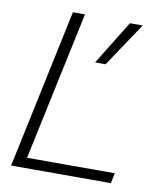

<svg xmlns="http://www.w3.org/2000/svg" viewBox="-80 -764 705 830"><g transform="rotate(10 273.0 -349.5)"><path d="M173 -699H226L87 -45H472L463 0H25ZM424 -695H480L351 -502H305Z"/></g></svg>

Font: Prompt ExtraLight
Style: Italic
Weight: 275
Italic angle: -12°
Designer: Katatrad Team
Foundry: CadsonDemak
Version: Version 1.000